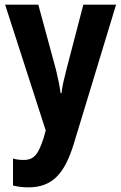

<svg xmlns="http://www.w3.org/2000/svg" viewBox="-20 -567 522 827"><path d="M2 -547 177 -5 168 27C145 97 128 122 81 122C66 122 49 120 36 116V232C55 237 77 240 102 240C204 240 258 183 298 52L480 -547H339L266 -267C256 -228 248 -195 245 -166H241C237 -197 229 -234 221 -267L145 -547Z"/></svg>

Font: Noto Sans Hebrew Condensed
Style: Bold
Weight: 700
Width: 3
Designer: Monotype Design Team
Foundry: Monotype Imaging Inc.
Version: Version 2.004